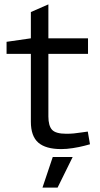

<svg xmlns="http://www.w3.org/2000/svg" viewBox="-20 -674 459 877"><path d="M260 7Q189 7 155 -22.5Q121 -52 121 -118V-428H10V-483L121 -499V-619L201 -654V-499H382V-428H201V-142Q201 -100 217.5 -81.5Q234 -63 283 -63Q300 -63 317 -64.5Q334 -66 352 -69L381 -73L391 -15L365 -8Q342 -2 313 2.5Q284 7 260 7ZM174 183 221 43H312L243 183Z"/></svg>

Font: REM Light
Style: Regular
Weight: 300
Designer: Octavio Pardo
Foundry: Ashler Design
Version: Version 1.005;gftools[0.9.28]